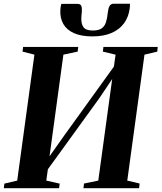

<svg xmlns="http://www.w3.org/2000/svg" viewBox="-31 -990 850 1010"><path d="M-11 0 -8 -24 59.5 -40 150 -702.5 87.5 -718.5 90.5 -743H380.5L377.5 -718.5L302.5 -702.5L222.5 -116.5L198.5 -124L307.5 -278L600.5 -684.5L562.5 -600.5L577 -702.5L510 -718.5L513 -743H798.5L796.5 -718.5L729 -702.5L638.5 -40L703.5 -24.5L700.5 0H408L411 -24.5L486 -40L563.5 -606L589.5 -619.5L493 -475.5L185 -50L227.5 -147.5L212.5 -40L283 -24L279.5 0ZM376.5 -969.5Q393 -969.5 397 -958.2Q401 -947 399.5 -928Q399 -921 398 -913.5Q397 -906 397 -900Q395 -865 407.8 -847.2Q420.5 -829.5 457.5 -829.5Q487 -829.5 503 -840.2Q519 -851 526 -871.8Q533 -892.5 536 -923Q538 -944.5 544.8 -957.5Q551.5 -970.5 567.5 -970.5H652.5Q652.5 -965 652.5 -959.5Q652.5 -954 651.5 -947Q646 -901.5 621.8 -868Q597.5 -834.5 555.5 -816.5Q513.5 -798.5 455 -798.5Q397 -798.5 358.5 -815.5Q320 -832.5 302 -864Q284 -895.5 286.5 -938.5Q287 -947 288.2 -954.5Q289.5 -962 291.5 -969.5Z"/></svg>

Font: Merriweather 120pt
Style: Bold Italic
Weight: 700
Italic angle: -7.8°
Version: Version 2.101